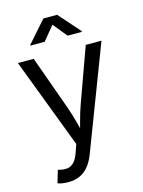

<svg xmlns="http://www.w3.org/2000/svg" viewBox="-140 -842 843 1130"><g transform="rotate(-15 281.0 -276.5)"><path d="M68.4 197.8 90.8 121.6 100.1 124Q127 130.9 148.9 127.7Q170.9 124.5 188.5 106Q206.1 87.4 219.2 48.3L234.9 2.9L26.4 -545.9H122.6L238.8 -222.2Q257.3 -171.4 270 -121.6Q282.7 -71.8 296.9 -24.9H264.6Q278.8 -71.8 291.7 -121.8Q304.7 -171.9 322.8 -222.2L439.9 -545.9H535.6L295.9 81.5Q279.3 125 256.1 153.1Q232.9 181.2 202.1 194.6Q171.4 208 132.8 208Q109.4 208 92.3 204.6Q75.2 201.2 68.4 197.8ZM210.9 -626H124.5V-630.4L239.3 -760.7H322.8L438 -630.4V-626H350.6L281.2 -711.4Z"/></g></svg>

Font: Inter Variable
Style: Regular
Weight: 400
Designer: Rasmus Andersson
Foundry: rsms
Version: Version 4.001;git-9221beed3